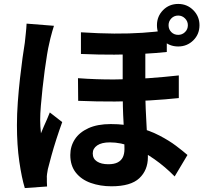

<svg xmlns="http://www.w3.org/2000/svg" viewBox="-20 -890 1040 975"><path d="M718 -670Q718 -633 718 -591Q718 -549 718 -508.5Q718 -468 718 -436Q718 -383 720 -336Q722 -289 724.5 -246.5Q727 -204 729 -165Q731 -126 731 -92Q731 -26 687.5 15Q644 56 546 56Q489 56 441 39Q393 22 365 -13.5Q337 -49 337 -103Q337 -147 360 -182.5Q383 -218 429 -239Q475 -260 542 -260Q617 -260 679 -243.5Q741 -227 790 -201.5Q839 -176 874 -149.5Q909 -123 932 -103L867 6Q819 -43 763.5 -82Q708 -121 651 -144Q594 -167 538 -167Q496 -167 473.5 -151.5Q451 -136 451 -111Q451 -84 472.5 -70Q494 -56 530 -56Q560 -56 578 -65.5Q596 -75 604 -92Q612 -109 612 -133Q612 -156 611 -190.5Q610 -225 607.5 -266.5Q605 -308 604 -350.5Q603 -393 603 -432Q603 -473 603 -519.5Q603 -566 603 -606.5Q603 -647 603 -670ZM376 -493Q470 -486 560.5 -486.5Q651 -487 734 -493Q817 -499 888 -507V-392Q823 -385 739.5 -380Q656 -375 563.5 -374.5Q471 -374 377 -378ZM391 -726Q483 -720 560 -719.5Q637 -719 703.5 -723.5Q770 -728 827 -736V-626Q770 -620 704 -616.5Q638 -613 561 -612.5Q484 -612 391 -616ZM254 -759Q251 -749 245.5 -731Q240 -713 236 -695.5Q232 -678 230 -669Q225 -649 219 -613Q213 -577 207 -532.5Q201 -488 196 -441.5Q191 -395 187.5 -353Q184 -311 184 -281Q184 -267 185 -248Q186 -229 188 -213Q195 -231 203 -249Q211 -267 219 -285Q227 -303 233 -319L296 -270Q281 -229 266.5 -184Q252 -139 241 -99Q230 -59 223 -31Q221 -21 219 -7Q217 7 218 15Q218 23 218 34.5Q218 46 219 57L106 65Q90 13 78 -70Q66 -153 66 -255Q66 -311 70.5 -372.5Q75 -434 81.5 -491.5Q88 -549 94.5 -596.5Q101 -644 106 -673Q108 -693 111 -720Q114 -747 115 -770ZM836 -762Q836 -741 850 -727Q864 -713 885 -713Q905 -713 919.5 -727Q934 -741 934 -762Q934 -782 919.5 -796.5Q905 -811 885 -811Q864 -811 850 -796.5Q836 -782 836 -762ZM777 -762Q777 -807 808 -838.5Q839 -870 885 -870Q930 -870 961.5 -838.5Q993 -807 993 -762Q993 -716 961.5 -685Q930 -654 885 -654Q839 -654 808 -685Q777 -716 777 -762Z"/></svg>

Font: Noto Sans KR
Style: Bold
Weight: 700
Designer: Ryoko NISHIZUKA  (kana, bopomofo & ideographs); Paul D. Hunt (Latin, Greek & Cyrillic); Sandoll Communications , Soo-you
Foundry: Adobe
Version: Version 2.004-H2;hotconv 1.0.118;makeotfexe 2.5.65603